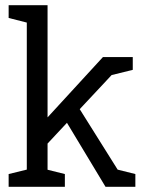

<svg xmlns="http://www.w3.org/2000/svg" viewBox="-20 -720 554 740"><path d="M163.3 -166.7 151.7 -255 376.7 -500H475ZM163.3 0H83.3V-700H163.3ZM386.7 0 218 -280 272.2 -323.3 475 0ZM13.3 -700H93.3L98.2 -629.2L13.3 -650.8ZM403.3 -429 411.7 -500H491.7V-450.8ZM421.7 0 415 -70.8 501.7 -49.2V0ZM150 0 143.3 -70.8 230 -49.2V0ZM13.3 0V-49.2L98.3 -70L93.3 0Z"/></svg>

Font: Epunda Slab Light
Style: Regular
Weight: 300
Designer: Simon Atzbach
Foundry: typofactur
Version: Version 1.102